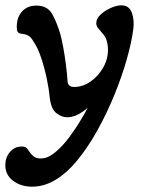

<svg xmlns="http://www.w3.org/2000/svg" viewBox="-54 -426 557 722"><path d="M66 276Q25 276 -4.5 254Q-34 232 -34 195Q-34 166 -16.5 145.5Q1 125 27 125Q39 125 44 129Q49 133 52 138Q60 151 70.5 160.5Q81 170 99 170Q123 170 145.5 153Q168 136 187 114Q204 95 228 59.5Q252 24 276 -21Q254 -2 235 6.5Q216 15 199 15Q178 15 158 -0.5Q138 -16 133 -59Q130 -92 121.5 -132Q113 -172 100.5 -209.5Q88 -247 70 -273Q63 -285 54 -291Q45 -297 28 -299Q16 -300 12.5 -306Q9 -312 9 -325Q9 -361 29 -383Q49 -405 83 -405Q124 -405 142 -373.5Q160 -342 173 -297Q178 -279 183.5 -249.5Q189 -220 193.5 -186Q198 -152 200 -121Q201 -99 225 -99Q257 -99 286 -119Q315 -139 333.5 -171Q352 -203 352 -238Q352 -258 347 -274Q342 -290 330 -302Q320 -314 314 -321.5Q308 -329 308 -339Q308 -356 324 -371Q340 -386 362.5 -396Q385 -406 402 -406Q432 -406 442 -377.5Q452 -349 447 -315Q441 -268 423 -204Q405 -140 376.5 -70Q348 0 311.5 65.5Q275 131 234 180Q199 223 156 249.5Q113 276 66 276Z"/></svg>

Font: Akaya Telivigala
Style: Regular
Weight: 400
Designer: Vaishnavi Murthy Yerkadithaya, Juan Luis Blanco Aristondo
Version: Version 1.002; ttfautohint (v1.8.3)